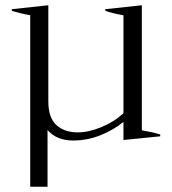

<svg xmlns="http://www.w3.org/2000/svg" viewBox="-20 -525 655 731"><path d="M95 -467Q51 -475 25 -484V-490L164 -505V-139Q164 -77 194.5 -49Q225 -21 276 -21Q318 -21 367 -41.5Q416 -62 450 -94V-467Q408 -474 381 -484V-490L520 -505V-29Q561 -22 590 -13V-6L450 8V-61Q414 -31 363.5 -10.5Q313 10 257 10Q228 10 203 0Q178 -10 161 -30V186H95Z"/></svg>

Font: Trirong Light
Style: Regular
Weight: 300
Designer: Katatrad Team
Foundry: CadsonDemak
Version: Version 1.001